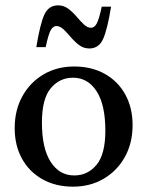

<svg xmlns="http://www.w3.org/2000/svg" viewBox="-20 -688 551 719"><path d="M253.5 11Q188 11 138.8 -16.8Q89.5 -44.5 62.2 -94Q35 -143.5 35 -208.5Q35 -275.5 63.8 -327.5Q92.5 -379.5 142.8 -409.2Q193 -439 257.5 -439Q323.5 -439 372.8 -411.2Q422 -383.5 449.2 -334Q476.5 -284.5 476.5 -219.5Q476.5 -152.5 447.8 -100.5Q419 -48.5 368.5 -18.8Q318 11 253.5 11ZM258 -31Q308.5 -31 341.5 -70.8Q374.5 -110.5 374.5 -199Q374.5 -295.5 341.8 -346.2Q309 -397 253.5 -397Q203 -397 170 -357.5Q137 -318 137 -229Q137 -132.5 169.8 -81.8Q202.5 -31 258 -31ZM396 -663Q382 -577 366 -541.8Q350 -506.5 314.5 -506.5Q293 -506.5 276.2 -519.2Q259.5 -532 245.5 -548.5Q231.5 -565 218.2 -577.8Q205 -590.5 191 -590.5Q179 -590.5 170.2 -575.5Q161.5 -560.5 151 -511.5H116Q130 -598 146 -633Q162 -668 197.5 -668Q219 -668 235.8 -655.2Q252.5 -642.5 266.5 -626Q280.5 -609.5 293.8 -596.8Q307 -584 321 -584Q333 -584 341.8 -599Q350.5 -614 361 -663Z"/></svg>

Font: Newsreader Text Medium
Style: Regular
Weight: 500
Designer: Hugues Gentile
Foundry: Production Type
Version: Version 1.001